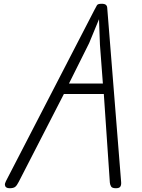

<svg xmlns="http://www.w3.org/2000/svg" viewBox="-20 -999 754 1019"><path d="M30.5 0Q20.5 0 14 -4Q7.5 -8 6.2 -16.5Q5 -25 11.5 -37.5L481 -946Q490 -963 494.5 -971Q499 -979 519 -979Q535.5 -979 542 -973.2Q548.5 -967.5 549 -958L623 -31.5Q624 -16 618.2 -8Q612.5 0 595 0Q575 0 569.5 -9.5Q564 -19 563 -30L531 -500H319L79.5 -34Q69.5 -14 60.2 -7Q51 0 30.5 0ZM346 -555.5H526L510.5 -761L505.5 -897L453 -770Z"/></svg>

Font: Edu QLD Hand
Style: Regular
Weight: 400
Designer: Tina and Corey Anderson, Eben Sorkin
Foundry: Sorkin Type Co.
Version: Version 2.000